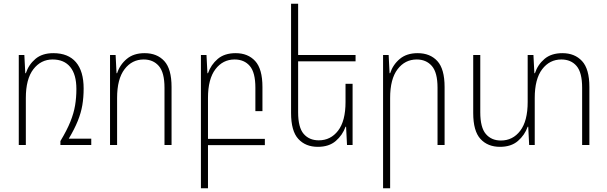

<svg xmlns="http://www.w3.org/2000/svg" viewBox="-20 -780 3268 1033"><path d="M350 -34H471V0H305V-21Q340 -79 358.5 -125Q377 -171 384 -213Q391 -255 391 -301Q391 -379 358 -419.5Q325 -460 263 -460Q200 -460 159.5 -407.5Q119 -355 119 -253V0H81V-484H111L116 -386H119Q134 -432 170.5 -463Q207 -494 267 -494Q347 -494 388.5 -445.5Q430 -397 430 -304Q430 -256 423 -214.5Q416 -173 398.5 -129.5Q381 -86 350 -34Z M572 0V-484H602L607 -386H610Q625 -432 662 -463Q699 -494 758 -494Q825 -494 864 -451.5Q903 -409 903 -312V0H865V-308Q865 -390 834.5 -425Q804 -460 753 -460Q690 -460 650 -407.5Q610 -355 610 -253V0Z M1061 233V-484H1091L1096 -386H1099Q1115 -432 1151.5 -463Q1188 -494 1248 -494Q1314 -494 1353 -451.5Q1392 -409 1392 -312V-182H1354V-308Q1354 -390 1324 -425Q1294 -460 1242 -460Q1179 -460 1139 -407.5Q1099 -355 1099 -253V-33H1405V1H1099V233Z M1877 -329V0H1847L1842 -98H1839Q1823 -53 1786.5 -21.5Q1750 10 1690 10Q1624 10 1585 -32.5Q1546 -75 1546 -172V-760H1584V-484H1893V-450H1584V-176Q1584 -94 1614 -59.5Q1644 -25 1695 -25Q1759 -25 1799 -77Q1839 -129 1839 -231V-329Z M2041 233V-484H2071L2076 -386H2079Q2094 -432 2131 -463Q2168 -494 2227 -494Q2294 -494 2333 -451.5Q2372 -409 2372 -312V0H2334V-308Q2334 -390 2303.5 -425Q2273 -460 2222 -460Q2159 -460 2119 -407.5Q2079 -355 2079 -253V233Z M3006 -494Q3072 -494 3111.5 -451.5Q3151 -409 3151 -312V0H3112V-308Q3112 -390 3082 -425Q3052 -460 3000 -460Q2937 -460 2897 -407.5Q2857 -355 2857 -253V0H2827L2822 -98H2819Q2803 -53 2766.5 -21.5Q2730 10 2670 10Q2604 10 2565 -32.5Q2526 -75 2526 -172V-484H2564V-176Q2564 -94 2594 -59Q2624 -24 2675 -24Q2739 -24 2779 -76.5Q2819 -129 2819 -231V-484H2850L2855 -386H2858Q2873 -432 2909.5 -463Q2946 -494 3006 -494Z"/></svg>

Font: Noto Sans Armenian SemiCondensed ExtraLight
Style: Regular
Weight: 200
Width: 4
Designer: Monotype Design Team
Foundry: Monotype Imaging Inc.
Version: Version 2.008; ttfautohint (v1.8.4.7-5d5b)